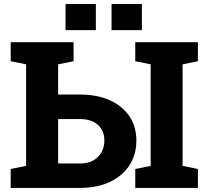

<svg xmlns="http://www.w3.org/2000/svg" viewBox="-20 -917 1012 937"><path d="M32.2 0V-92.3L107.4 -107.4V-603L32.2 -618.2V-710.9H338.9V-618.2L263.7 -603V-455.6H370.1Q454.1 -455.6 515.9 -427.7Q577.6 -399.9 611.6 -349.4Q645.5 -298.8 645.5 -231Q645.5 -161.6 611.3 -109.6Q577.1 -57.6 515.4 -28.8Q453.6 0 370.1 0ZM263.7 -119.1H370.1Q426.3 -119.1 457.8 -151.1Q489.3 -183.1 489.3 -231.9Q489.3 -278.3 458.3 -307.1Q427.2 -335.9 370.1 -335.9H263.7ZM640.1 0V-92.3L715.3 -107.4V-603L640.1 -618.2V-710.9H945.8V-618.2L871.1 -603V-107.4L945.8 -92.3V0ZM524.4 -770V-897.5H672.4V-770ZM299.8 -770V-897.5H447.8V-770Z"/></svg>

Font: Roboto Slab ExtraBold
Style: Regular
Weight: 800
Designer: Google
Version: Version 2.001; ttfautohint (v1.8.3)